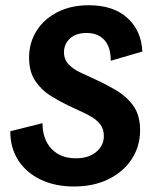

<svg xmlns="http://www.w3.org/2000/svg" viewBox="-20 -682 590 715"><path d="M255 12.5Q185.8 12.5 132.1 -12.9Q78.3 -38.3 48.3 -84.6Q18.3 -130.8 18.3 -193.3L138.3 -223.3Q138.3 -163.3 171.7 -127.9Q205 -92.5 262.5 -92.5Q310 -92.5 338.3 -116.2Q366.7 -140 366.7 -175Q366.7 -200.8 354.2 -217.5Q341.7 -234.2 323.3 -245.4Q305 -256.7 285.8 -265L235.8 -288.3Q202.5 -304.2 168.3 -325.4Q134.2 -346.7 111.3 -380.8Q88.3 -415 88.3 -467.5Q88.3 -522.5 115.8 -566.7Q143.3 -610.8 193.8 -636.7Q244.2 -662.5 310.8 -662.5Q402.5 -662.5 454.6 -615Q506.7 -567.5 510 -490L392.5 -455.8Q392.5 -506.7 368.8 -532.9Q345 -559.2 302.5 -559.2Q263.3 -559.2 240.8 -538.8Q218.3 -518.3 218.3 -487.5Q218.3 -460 236.2 -441.7Q254.2 -423.3 280 -411.7L325 -390.8Q367.5 -371.7 408.3 -348.3Q449.2 -325 475.4 -289.6Q501.7 -254.2 501.7 -196.7Q501.7 -137.5 470.8 -90Q440 -42.5 384.6 -15Q329.2 12.5 255 12.5Z"/></svg>

Font: Familjen Grotesk GF
Style: Bold Italic
Weight: 700
Designer: Anders Wikstroem, Jonas Baeckman, Matilda Gysing, Kristian Moeller
Foundry: Familjen STHML AB
Version: Version 2.000; Beta; Release 4; Build 6